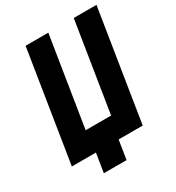

<svg xmlns="http://www.w3.org/2000/svg" viewBox="-200 -852 1007 1098"><g transform="rotate(-30 303.0 -302.5)"><path d="M311 125H161L181 0H22L138 -730H288L194 -140H362L456 -730H606L490 0H331Z"/></g></svg>

Font: JetBrains Mono Extra Bold
Style: Italic
Weight: 800
Italic angle: -9°
Monospace: yes
Designer: Philipp Nurullin, Konstantin Bulenkov
Foundry: JetBrains
Version: 2.002